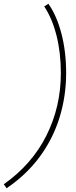

<svg xmlns="http://www.w3.org/2000/svg" viewBox="-105 -819 401 1016"><path d="M151 -799Q195 -737 220 -641.5Q245 -546 245 -432Q245 -311 210.5 -198.5Q176 -86 106 9.5Q36 105 -70 177L-85 156Q64 51 140.5 -101.5Q217 -254 217 -432Q217 -540 194 -631Q171 -722 129 -785Z"/></svg>

Font: Prodigy Sans ExtraLight
Style: Italic
Weight: 200
Italic angle: -13°
Designer: Wei Huang
Foundry: Wei Huang
Version: Version 1.003; ttfautohint (v1.8.3)